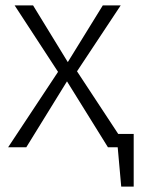

<svg xmlns="http://www.w3.org/2000/svg" viewBox="-20 -543 521 708"><path d="M416 -49 264 -280 425 -523H359L230 -314L102 -523H34L194 -278L10 0H77L227 -243L378 0H414L427 145H473V-49Z"/></svg>

Font: FiraGO Light
Style: Regular
Weight: 300
Designer: bBox Type
Foundry: bBox Type GmbH
Version: Version 1.001;PS 001.001;hotconv 1.0.88;makeotf.lib2.5.64775